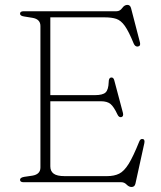

<svg xmlns="http://www.w3.org/2000/svg" viewBox="-20 -746 660 786"><path d="M62 -690Q62 -700 77 -700H457Q471 -700 480.2 -713Q489.5 -726 501.5 -726Q513 -726 516.5 -712.5L553 -572Q556.5 -557.5 544.5 -555.5Q533 -554 527 -568.5Q507 -617.5 491 -640Q475 -662.5 456 -668.8Q437 -675 408 -675H186V-356.5H368Q400.5 -356.5 412.2 -367.5Q424 -378.5 425 -410Q425 -426 433.5 -428.5Q444.5 -431 448 -416.5L483.5 -283Q486.5 -269 476.5 -266.5Q466.5 -264.5 460.5 -278Q446 -309 432.5 -320.2Q419 -331.5 393 -331.5H186V-65Q186 -45 199.8 -35Q213.5 -25 244 -25H418.5Q447.5 -25 467.8 -35Q488 -45 506.8 -75.2Q525.5 -105.5 550 -166.5Q554.5 -178 563 -177Q574 -176.5 571 -160.5L534.5 5.5Q531.5 19.5 518.5 19.5Q508 19.5 498.5 9.8Q489 0 477 0H77Q62 0 62 -10Q62 -19 79 -22L113 -27Q145.5 -32.5 145.5 -60.5V-639.5Q145.5 -667.5 113 -673L79 -678.5Q62 -681 62 -690Z"/></svg>

Font: Fraunces 9pt S050 Thin
Style: Regular
Weight: 100
Version: Version 1.000; ttfautohint (v1.8.3)